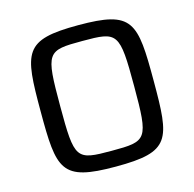

<svg xmlns="http://www.w3.org/2000/svg" viewBox="-92 -685 795 787"><g transform="rotate(-15 306.0 -292.0)"><path d="M306 8C538 8 546 -41 546 -291C546 -543 538 -592 306 -592C74 -592 66 -543 66 -291C66 -41 74 8 306 8ZM306 -59C155 -59 149 -64 149 -291C149 -520 155 -525 306 -525C456 -525 463 -520 463 -291C463 -64 456 -59 306 -59Z"/></g></svg>

Font: Saira UNSAM SC
Style: Regular
Weight: 400
Designer: Hector Gatti with collaboration of the Omnibus-Type team
Foundry: Omnibus-Type
Version: Version 1.072;PS 001.072;hotconv 1.0.88;makeotf.lib2.5.64775